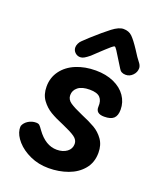

<svg xmlns="http://www.w3.org/2000/svg" viewBox="-142 -851 783 946"><g transform="rotate(20 249.0 -377.5)"><path d="M28 -123Q27 -134 28 -141Q35 -159 53.5 -170.5Q72 -182 94 -182Q106 -182 112 -176.5Q118 -171 129 -155Q175 -91 234 -91Q266 -91 287 -106.5Q308 -122 308 -148Q308 -169 287.5 -183.5Q267 -198 223 -217Q179 -235 150.5 -252Q122 -269 101.5 -297Q81 -325 81 -367Q81 -414 107.5 -450Q134 -486 180 -505Q226 -524 283 -524Q337 -524 378 -505.5Q419 -487 441 -455Q463 -423 463 -384Q463 -353 448 -338.5Q433 -324 398 -324Q353 -324 355 -361Q357 -392 341.5 -408.5Q326 -425 287 -425Q246 -425 225.5 -408.5Q205 -392 205 -367Q205 -344 226 -329.5Q247 -315 293 -295Q336 -277 364.5 -260.5Q393 -244 413 -216Q433 -188 433 -147Q433 -96 404 -61Q375 -26 328 -9Q281 8 227 8Q174 8 130 -12Q86 -32 59 -62.5Q32 -93 28 -123ZM392 -573 364 -618Q352 -638 342.5 -652.5Q333 -667 329 -667Q325 -667 313.5 -657.5Q302 -648 290.5 -637Q279 -626 270 -618L234 -584Q218 -571 207.5 -565Q197 -559 187 -559Q171 -559 159.5 -570Q148 -581 148 -597Q148 -606 153 -617Q158 -628 168 -637Q186 -653 199 -666Q250 -712 283.5 -737.5Q317 -763 341 -763Q369 -763 386.5 -746Q404 -729 431 -688Q452 -654 471 -630Q479 -618 479 -607Q479 -586 463.5 -570Q448 -554 427 -554Q402 -554 392 -573Z"/></g></svg>

Font: Mali SemiBold
Style: Italic
Weight: 600
Italic angle: -10°
Version: Version 1.000; ttfautohint (v1.6)